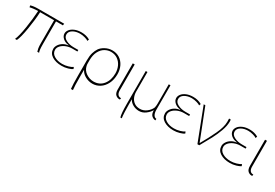

<svg xmlns="http://www.w3.org/2000/svg" viewBox="36 -1324 3354 2342"><g transform="rotate(30 1713.5 -152.5)"><path d="M397 -131Q397 -73 400.5 -47.5Q404 -22 410 -9H385Q379 -28 374.5 -51Q370 -74 370 -127V-444H173Q169 -340 146 -201Q123 -62 97 -9H71Q97 -68 117.5 -197.5Q138 -327 145 -444Q112 -444 79.5 -440Q47 -436 32 -431L26 -455Q63 -469 133 -469H498L494 -444H397Z M674 -270Q623 -276 591.5 -304.5Q560 -333 560 -369Q560 -397 580.5 -423.5Q601 -450 641 -467Q681 -484 736 -484Q804 -484 856 -453L847 -429Q835 -440 798.5 -450.5Q762 -461 727 -461Q669 -461 627.5 -436Q586 -411 586 -370Q586 -327 633 -302.5Q680 -278 742 -278H807V-256H735Q689 -256 648.5 -239.5Q608 -223 584 -196Q560 -169 560 -139Q560 -89 606.5 -60.5Q653 -32 720 -32Q761 -32 802 -44Q843 -56 863 -71L873 -47Q855 -33 812.5 -20.5Q770 -8 724 -8Q644 -8 589.5 -42Q535 -76 535 -139Q535 -166 553 -194.5Q571 -223 603 -242.5Q635 -262 674 -266Z M988 -15Q988 132 995 179H967Q960 118 960 -10V-219Q960 -285 972.5 -326.5Q985 -368 1006 -400Q1029 -433 1074.5 -457.5Q1120 -482 1172 -482Q1230 -482 1274.5 -453.5Q1319 -425 1344 -374Q1369 -323 1369 -260Q1369 -183 1340 -125.5Q1311 -68 1263 -37.5Q1215 -7 1159 -7Q1107 -7 1059.5 -32.5Q1012 -58 991 -100H988ZM988 -195Q988 -175 992 -159Q1004 -103 1053.5 -70Q1103 -37 1158 -37Q1243 -37 1292.5 -98.5Q1342 -160 1342 -257Q1342 -310 1321 -356Q1300 -402 1260 -430Q1220 -458 1165 -458Q1123 -458 1082.5 -435.5Q1042 -413 1015 -363Q988 -313 988 -236Z M1491 -105Q1491 -68 1506.5 -48Q1522 -28 1553 -29L1549 -8Q1518 -4 1491 -25.5Q1464 -47 1464 -102V-469H1491Z M1969 -100Q1950 -65 1908.5 -34Q1867 -3 1818 -3Q1772 -3 1732 -25Q1692 -47 1673 -84V-13Q1673 37 1675.5 94.5Q1678 152 1683 179H1663Q1648 131 1648 -7V-467H1672V-191Q1672 -151 1687.5 -114Q1703 -77 1735 -54Q1767 -31 1815 -31Q1864 -31 1905 -62Q1946 -93 1965 -135Q1972 -160 1972 -191V-467H1996V-125Q1996 -80 2010.5 -54Q2025 -28 2052 -26L2050 -4Q2019 -6 1996 -27.5Q1973 -49 1972 -100Z M2248 -270Q2197 -276 2165.5 -304.5Q2134 -333 2134 -369Q2134 -397 2154.5 -423.5Q2175 -450 2215 -467Q2255 -484 2310 -484Q2378 -484 2430 -453L2421 -429Q2409 -440 2372.5 -450.5Q2336 -461 2301 -461Q2243 -461 2201.5 -436Q2160 -411 2160 -370Q2160 -327 2207 -302.5Q2254 -278 2316 -278H2381V-256H2309Q2263 -256 2222.5 -239.5Q2182 -223 2158 -196Q2134 -169 2134 -139Q2134 -89 2180.5 -60.5Q2227 -32 2294 -32Q2335 -32 2376 -44Q2417 -56 2437 -71L2447 -47Q2429 -33 2386.5 -20.5Q2344 -8 2298 -8Q2218 -8 2163.5 -42Q2109 -76 2109 -139Q2109 -166 2127 -194.5Q2145 -223 2177 -242.5Q2209 -262 2248 -266Z M2486 -469 2655 -37H2658Q2720 -144 2769.5 -249.5Q2819 -355 2819 -427Q2819 -463 2818 -473H2841Q2844 -464 2844 -443Q2844 -384 2817.5 -311Q2791 -238 2756 -171.5Q2721 -105 2666 -9H2640L2463 -469Z M3043 -270Q2992 -276 2960.5 -304.5Q2929 -333 2929 -369Q2929 -397 2949.5 -423.5Q2970 -450 3010 -467Q3050 -484 3105 -484Q3173 -484 3225 -453L3216 -429Q3204 -440 3167.5 -450.5Q3131 -461 3096 -461Q3038 -461 2996.5 -436Q2955 -411 2955 -370Q2955 -327 3002 -302.5Q3049 -278 3111 -278H3176V-256H3104Q3058 -256 3017.5 -239.5Q2977 -223 2953 -196Q2929 -169 2929 -139Q2929 -89 2975.5 -60.5Q3022 -32 3089 -32Q3130 -32 3171 -44Q3212 -56 3232 -71L3242 -47Q3224 -33 3181.5 -20.5Q3139 -8 3093 -8Q3013 -8 2958.5 -42Q2904 -76 2904 -139Q2904 -166 2922 -194.5Q2940 -223 2972 -242.5Q3004 -262 3043 -266Z M3354 -105Q3354 -68 3369.5 -48Q3385 -28 3416 -29L3412 -8Q3381 -4 3354 -25.5Q3327 -47 3327 -102V-469H3354Z"/></g></svg>

Font: LINE Seed Sans KR Thin
Style: Regular
Weight: 250
Designer: LINE BX Design & Sandoll Inc & Dalton Maag Ltd
Foundry: Sandoll Inc.
Version: Version 1.000